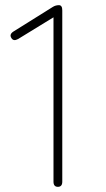

<svg xmlns="http://www.w3.org/2000/svg" viewBox="-20 -723 410 743"><path d="M204 0Q187 0 187 -20V-656L50 -572Q32 -562 24 -576Q15 -590 32 -601L184 -696Q195 -703 208 -703Q221 -703 221 -683V-20Q221 0 204 0Z"/></svg>

Font: Zen Maru Gothic Light
Style: Regular
Weight: 300
Designer: Yoshimichi Ohira
Foundry: Positype
Version: Version 1.001